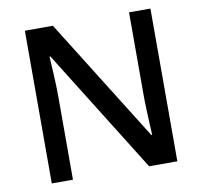

<svg xmlns="http://www.w3.org/2000/svg" viewBox="-79 -799 932 884"><g transform="rotate(-10 386.5 -357.0)"><path d="M680 0H548L188 -577H184Q186 -542 189 -489.5Q192 -437 192 -385V0H93V-714H224L583 -140H587Q586 -157 584.5 -189Q583 -221 581.5 -257.5Q580 -294 580 -325V-714H680Z"/></g></svg>

Font: Noto Sans Lao Looped Medium
Style: Regular
Weight: 500
Designer: Mark Frömberg, Ben Mitchell
Foundry: The Fontpad Ltd
Version: Version 1.002; ttfautohint (v1.8.4.7-5d5b)